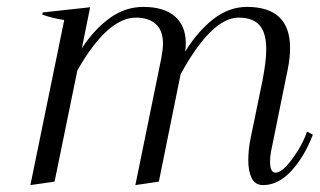

<svg xmlns="http://www.w3.org/2000/svg" viewBox="-20 -526 926 556"><path d="M886 -136Q862 -73 824 -31.5Q786 10 742 10Q719 10 709 -10Q699 -30 699 -62Q699 -94 706 -127L740 -292Q751 -349 751 -383Q751 -431 731.5 -453Q712 -475 671 -475Q593 -475 503 -311L440 0L372 10L447 -357Q452 -384 452 -399Q452 -438 431 -456.5Q410 -475 374 -475Q291 -475 204 -322L138 0L68 10L166 -468Q128 -474 102 -484L104 -490L241 -505L217 -386Q252 -440 297 -473Q342 -506 395 -506Q455 -506 486.5 -478.5Q518 -451 518 -401Q518 -385 516 -376Q552 -435 597.5 -470.5Q643 -506 695 -506Q820 -506 820 -387Q820 -358 813 -324L765 -88Q762 -73 762 -58Q762 -26 778 -26Q797 -26 826.5 -66Q856 -106 869 -145Z"/></svg>

Font: Trirong Light
Style: Italic
Weight: 300
Italic angle: -12°
Designer: Katatrad Team
Foundry: CadsonDemak
Version: Version 1.001